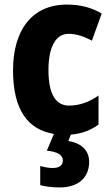

<svg xmlns="http://www.w3.org/2000/svg" viewBox="-20 -580 488 840"><path d="M370 128C370 75 332 45 279 37L290 9C337 5 377 -10 411 -35V-162C370 -133 326 -118 282 -118C224 -118 192 -168 192 -273C192 -377 225 -432 280 -432C314 -432 347 -421 382 -402L425 -521C382 -546 333 -560 273 -560C119 -560 37 -447 37 -272C37 -102 100 -13 216 6L185 79C230 84 255 97 255 122C255 143 240 155 211 155C195 155 176 152 156 146V230C178 236 207 240 241 240C323 240 370 197 370 128Z"/></svg>

Font: Noto Sans Khmer Condensed ExtraBold
Style: Regular
Weight: 800
Width: 3
Designer: Danh Hong and the Monotype Design Team
Foundry: Monotype Imaging Inc.
Version: Version 2.004